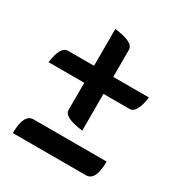

<svg xmlns="http://www.w3.org/2000/svg" viewBox="-132 -638 675 718"><g transform="rotate(30 205.5 -278.5)"><path d="M339.4 -14.2H23.9Q23.9 -97.2 65.9 -97.2H380.9Q380.9 -14.2 339.4 -14.2ZM244.1 -151.9Q161.1 -161.6 161.1 -193.4V-310.5H6.8Q16.6 -383.8 48.8 -383.8H161.1V-543Q244.1 -533.2 244.1 -501V-383.8H397.9Q388.2 -310.5 356.4 -310.5H244.1Z"/></g></svg>

Font: Bainsley
Style: Regular
Weight: 400
Designer: Paul James MIller
Foundry: High-Logic / Made with FontCreator
Version: Version 1.411;March 28, 2021;FontCreator 13.0.0.2683 64-bit